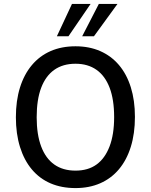

<svg xmlns="http://www.w3.org/2000/svg" viewBox="-20 -950 769 979"><path d="M365 9Q294 9 238 -15Q182 -39 142.5 -86Q103 -133 82 -200.5Q61 -268 61 -352Q61 -437 82 -504Q103 -571 142.5 -618Q182 -665 238 -689.5Q294 -714 365 -714Q435 -714 491 -689.5Q547 -665 586.5 -618.5Q626 -572 647 -505Q668 -438 668 -354Q668 -269 647 -201.5Q626 -134 586.5 -87Q547 -40 491 -15.5Q435 9 365 9ZM365 -80Q429 -80 472 -111Q515 -142 538.5 -203Q562 -264 562 -353Q562 -442 539 -502.5Q516 -563 472 -594Q428 -625 365 -625Q301 -625 257 -594Q213 -563 190 -502.5Q167 -442 167 -352Q167 -264 190 -203Q213 -142 257 -111Q301 -80 365 -80ZM270 -765 347 -930H442L329 -765ZM399 -765 484 -930H579L459 -765Z"/></svg>

Font: Nunito Sans 10pt SemiCondensed SemiBold
Style: Regular
Weight: 600
Width: 4
Designer: Vernon Adams
Foundry: Vernon Adams
Version: Version 3.101;gftools[0.9.27]